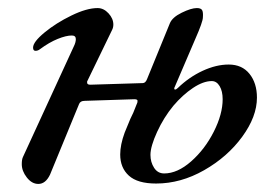

<svg xmlns="http://www.w3.org/2000/svg" viewBox="-20 -441 695 476"><path d="M34 -34Q34 -46 37 -52L163 -326Q168 -336 168 -344Q168 -353 158 -353Q144 -353 123 -344.5Q102 -336 79 -319Q74 -315 68 -315Q62 -315 62 -323Q62 -337 90.5 -360.5Q119 -384 157 -402.5Q195 -421 222 -421Q237 -421 249 -408Q261 -395 261 -380Q261 -373 258 -367L196 -239V-236Q196 -231 204 -231L334 -235Q341 -235 345 -246L401 -383Q407 -398 430.5 -409.5Q454 -421 468 -421Q478 -421 481 -416Q484 -411 483 -398Q483 -387 464 -344L413 -225Q412 -224 412 -221Q412 -219 414 -219Q417 -219 421 -223Q449 -250 482.5 -265.5Q516 -281 547 -281Q580 -281 598.5 -258Q617 -235 617 -199Q617 -152 580.5 -102Q544 -52 486 -19Q428 14 367 14Q321 14 299.5 -5.5Q278 -25 278 -58Q278 -82 289 -112Q303 -146 303 -146Q310 -159 319 -183Q321 -186 321 -191Q321 -195 313 -195L190 -191Q179 -191 176 -183L104 -8Q93 15 75 15Q59 15 46.5 -1Q34 -17 34 -34ZM532 -195Q532 -215 524.5 -227.5Q517 -240 505 -240Q484 -240 458.5 -223Q433 -206 410 -179Q386 -150 369.5 -114Q353 -78 353 -57Q353 -39 362 -25Q371 -11 387 -11Q420 -11 454 -41Q488 -71 510 -114.5Q532 -158 532 -195Z"/></svg>

Font: EB Garamond Medium
Style: Italic
Weight: 500
Italic angle: -17.2°
Designer: Georg Duffner and Octavio Pardo
Foundry: Georg Duffner
Version: Version 1.000